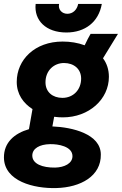

<svg xmlns="http://www.w3.org/2000/svg" viewBox="-42 -743 619 975"><path d="M277 -147C410 -147 511 -239 511 -353C511 -390 500 -422 481 -447L557 -571H418C410 -557 398 -535 388 -513C353 -526 315 -532 276 -532C135 -532 43 -440 43 -327C43 -265 76 -219 123 -189L105 -87C32 -66 -23 -20 -22 58C-20 178 131 215 243 212C368 209 472 151 470 41C469 -63 325 -97 224 -101L233 -150C248 -148 262 -147 277 -147ZM238 108C173 109 122 89 122 47C122 11 159 -10 212 -11C253 -12 326 0 326 50C326 87 285 107 238 108ZM275 -246C226 -246 189 -275 189 -325C189 -385 232 -423 283 -423C333 -423 370 -393 370 -344C370 -287 330 -246 275 -246ZM295 -578C390 -578 459 -631 475 -723H355C349 -693 328 -673 300 -673C273 -673 252 -694 258 -723H139C130 -639 192 -578 295 -578Z"/></svg>

Font: Fixel Text 20240404
Style: Bold Italic
Weight: 700
Width: 4
Italic angle: -10°
Designer: AlfaBravo + MacPaw
Foundry: Kyrylo Tkachov, Marchela Mozhyna, Serhii Makarenko, Maria Weinstein, Zakhar Kryvoshyya
Version: Version 1.211;Glyphs 3.2 (3225)